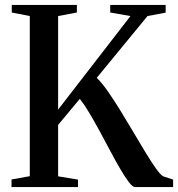

<svg xmlns="http://www.w3.org/2000/svg" viewBox="-20 -763 727 783"><path d="M27 0V-31L101.5 -44.5V-697.5L28 -712V-743H293.5V-712L217 -697.5V-316L512 -697.5L429.5 -712V-743H655.5V-711.5L581.5 -697.5L374.5 -445.5Q396 -425 420.8 -389.2Q445.5 -353.5 472 -310.5Q498.5 -267.5 524.5 -223.2Q550.5 -179 573.8 -140.8Q597 -102.5 615.5 -76.5Q634 -50.5 645.5 -44L686 -30.5V0H531Q521 0 505.5 -20.2Q490 -40.5 470.5 -73.8Q451 -107 429.8 -147.2Q408.5 -187.5 386.5 -228Q364.5 -268.5 343.8 -303.2Q323 -338 305.5 -360L217 -253.5V-44L298 -30.5V0Z"/></svg>

Font: Merriweather 96pt Medium
Style: Regular
Weight: 500
Version: Version 2.100